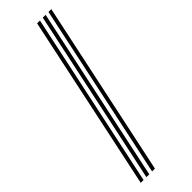

<svg xmlns="http://www.w3.org/2000/svg" viewBox="-326 -816 1032 1032"><g transform="rotate(-45 190.0 -300.0)"><path d="M116.5 200 328.8 -800H350.2L138 200ZM30 200 242.2 -800H263.8L51.5 200ZM73.2 200 285.5 -800H307L94.8 200Z"/></g></svg>

Font: Big Shoulders Inline Display
Style: Bold
Weight: 700
Designer: Patric King
Foundry: XO Type Co
Version: Version 1.000